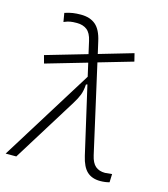

<svg xmlns="http://www.w3.org/2000/svg" viewBox="-113 -830 811 927"><g transform="rotate(15 292.5 -366.0)"><path d="M65.4 -467.8 54.7 -507.3 261.2 -567.4 247.1 -629.9Q238.8 -667.5 219 -682.9Q199.2 -698.2 168.9 -698.2Q147 -698.2 134.3 -695.8Q121.6 -693.4 104 -686L96.7 -729.5Q118.2 -736.8 136.7 -739.5Q155.3 -742.2 176.8 -742.2Q222.7 -742.2 250.5 -718.8Q278.3 -695.3 290.5 -639.6L304.2 -579.6L474.6 -629.4L484.4 -589.8L313 -540L411.6 -102.5Q419.9 -65.4 438.2 -49.8Q456.5 -34.2 486.3 -34.2Q493.7 -34.2 521 -37.6L519.5 3.9Q498.5 9.8 473.6 9.8Q432.6 9.8 408 -12.7Q383.3 -35.2 371.1 -88.4L293.9 -424.8L287.1 -422.4Q285.2 -391.1 276.9 -369.6Q268.6 -348.1 251.5 -320.8L52.2 0H-1L285.6 -460.9L270.5 -527.3Z"/></g></svg>

Font: Cascadia Mono ExtraLight
Style: Italic
Weight: 200
Italic angle: -10°
Monospace: yes
Designer: Aaron Bell
Foundry: Saja Typeworks
Version: Version 2404.023; ttfautohint (v1.8.4)